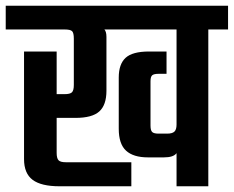

<svg xmlns="http://www.w3.org/2000/svg" viewBox="-40 -651 817 671"><path d="M577 -597H688V0H577ZM542 -471V-393H514Q498 -393 492 -388Q486 -383 486 -367V-212Q486 -195 492 -189.5Q498 -184 514 -184H544Q562 -184 569.5 -191Q577 -198 577 -216L587 -158Q587 -128 576 -114.5Q565 -101 533 -101H477Q426 -101 400.5 -124.5Q375 -148 375 -201V-380Q375 -427 399 -449Q423 -471 481 -471ZM44 -471H158V-117Q158 -98 164.5 -91Q171 -84 190 -84H419V0H168Q104 0 74 -22.5Q44 -45 44 -95ZM-20 -631H757V-548H290L300 -559Q315 -557 323.5 -549.5Q332 -542 332 -522V-334Q332 -284 307 -261.5Q282 -239 224 -239H133V-322H186Q205 -322 211.5 -328.5Q218 -335 218 -354V-516Q218 -536 212 -542Q206 -548 186 -548H-20Z"/></svg>

Font: Teko Light Medium
Style: Regular
Weight: 500
Version: Version 2.000;gftools[0.9.28.dev9+g7d2139d.d20230707]